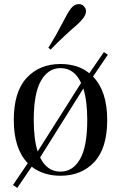

<svg xmlns="http://www.w3.org/2000/svg" viewBox="-20 -840 588 933"><path d="M327 -696Q320 -690 290.5 -662.5Q261 -635 226 -599L215 -608Q252 -667 284 -729Q307 -775 324 -798Q341 -820 362 -820Q376 -820 384 -813Q398 -801 398 -785Q398 -770 384 -751Q364 -726 327 -696ZM432 -468Q501 -397 501 -257Q501 -120 438.5 -53Q376 14 274 14Q191 14 134 -30L64 73L43 59L115 -47Q47 -117 47 -257Q47 -394 109.5 -461.5Q172 -529 274 -529Q359 -529 414 -484L485 -587L504 -574ZM144 -257Q144 -164 163 -104L374 -437Q341 -509 274 -509Q214 -509 179 -447.5Q144 -386 144 -257ZM404 -257Q404 -350 385 -410L175 -75Q208 -6 274 -6Q334 -6 369 -67Q404 -128 404 -257Z"/></svg>

Font: Myanmar April Display
Style: Regular
Weight: 400
Designer: Khon Soe Zaw Thu
Foundry: Myanmar OS
Version: Version 2.50 April 12, 2019